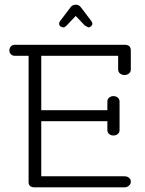

<svg xmlns="http://www.w3.org/2000/svg" viewBox="-20 -799 620 819"><path d="M43 -608H512Q538 -608 538 -584V-502Q538 -492 530 -485.5Q522 -479 511 -479Q500 -479 492 -485.5Q484 -492 484 -502V-561H156V-329H438V-366Q438 -376 445.5 -382.5Q453 -389 464 -389Q475 -389 482.5 -382.5Q490 -376 490 -366V-244Q490 -234 482.5 -227.5Q475 -221 464 -221Q453 -221 445.5 -227.5Q438 -234 438 -244V-282H156V-47H511Q523 -47 530.5 -40.5Q538 -34 538 -24Q538 -14 530 -7Q522 0 511 0H127Q102 0 102 -22V-561H43Q33 -561 26.5 -567.5Q20 -574 20 -584Q20 -594 26.5 -601Q33 -608 43 -608ZM238 -686Q232 -692 232 -698Q232 -704 237 -710L281 -768Q289 -779 303 -779Q317 -779 325 -768L369 -710Q374 -704 374 -698Q374 -692 368.5 -687Q363 -682 357 -682L342 -690L303 -731L264 -690Q256 -682 249 -682Z"/></svg>

Font: Flamenco
Style: Regular
Weight: 400
Designer: Luciano Vergara
Foundry: Luciano Vergara
Version: Version 1.002